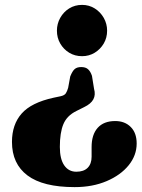

<svg xmlns="http://www.w3.org/2000/svg" viewBox="-20 -608 582 786"><path d="M365 -244.5 356.5 -297.5Q350.5 -315.5 340.5 -324.5Q330.5 -333.5 312.5 -333.5Q295 -333.5 285.5 -325Q276 -316.5 267.5 -295L259 -248.5Q255 -234.5 249.5 -226Q244 -217.5 228 -214L199.5 -208Q108 -188 68.5 -143Q29 -98 29 -27Q29 62.5 92.5 110.2Q156 158 285.5 158Q359 158 416.5 133.5Q474 109 506.8 68.5Q539.5 28 539.5 -20.5Q539.5 -64 515.2 -88.2Q491 -112.5 451.5 -112.5Q405 -112.5 380 -84.8Q355 -57 355 -6V33.5Q355 62.5 339 78.8Q323 95 292.5 95Q261 95 243 69Q225 43 225 -6.5Q225 -65 239.5 -99.8Q254 -134.5 292.5 -153.5L324.5 -169.5Q352.5 -183 362.2 -201.5Q372 -220 365 -244.5ZM316 -588Q344.5 -588 367.8 -573.5Q391 -559 404.8 -534.8Q418.5 -510.5 418.5 -482.5Q418.5 -453.5 404.8 -430Q391 -406.5 367.8 -392.2Q344.5 -378 316 -378Q286.5 -378 263.2 -392.2Q240 -406.5 226.5 -430Q213 -453.5 213 -482.5Q213 -510.5 226.5 -534.8Q240 -559 263.2 -573.5Q286.5 -588 316 -588Z"/></svg>

Font: Fraunces 28pt Soft Wonky
Style: Bold
Weight: 700
Version: Version 1.000;[b76b70a41]